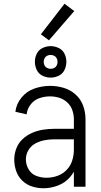

<svg xmlns="http://www.w3.org/2000/svg" viewBox="-20 -996 540 1024"><path d="M250 -582Q228 -582 207 -592Q186 -602 176 -623Q166 -644 166 -666.5Q166 -689 176 -709.5Q186 -730 207 -740Q228 -750 250 -750Q272 -750 293 -740Q314 -730 324 -709.5Q334 -689 334 -666.5Q334 -644 324 -623Q314 -602 293 -592Q272 -582 250 -582ZM250 -629Q260 -629 269 -633.5Q278 -638 282.5 -647Q287 -656 287 -666Q287 -676 282.5 -685Q278 -694 269 -698.5Q260 -703 250 -703Q240 -703 231 -698.5Q222 -694 217.5 -685Q213 -676 213 -666Q213 -656 217.5 -647Q222 -638 231 -633.5Q240 -629 250 -629ZM212 8Q181 8 151 -1.5Q121 -11 98.5 -33Q76 -55 66 -84.5Q56 -114 56 -144.5Q56 -175 67 -204Q78 -233 100.5 -254Q123 -275 150.5 -287Q178 -299 208 -304Q238 -309 269 -309H374V-361Q374 -385 365.5 -409Q357 -433 338.5 -450Q320 -467 296 -474.5Q272 -482 247 -482Q218 -482 190 -472.5Q162 -463 143.5 -439Q125 -415 122 -386L62 -400Q67 -442 95 -476Q123 -510 164 -524Q205 -538 247 -538Q284 -538 319.5 -527.5Q355 -517 383 -492Q411 -467 423.5 -432Q436 -397 436 -361V0H374V-80Q365 -65 353 -51Q327 -21 289 -6.5Q251 8 212 8ZM228 -48Q258 -48 286 -58Q314 -68 335 -89.5Q356 -111 365 -139.5Q374 -168 374 -198V-253H269Q243 -253 217 -248Q191 -243 168 -230.5Q145 -218 131.5 -195Q118 -172 118 -146Q118 -118 132.5 -93Q147 -68 173.5 -58Q200 -48 228 -48ZM241 -781 198 -813 324 -976 376 -937Z"/></svg>

Font: Iosevka SS01 Light
Style: Regular
Weight: 300
Monospace: yes
Designer: Belleve Invis
Foundry: Belleve Invis
Version: 2.3.3; ttfautohint (v1.8.3)